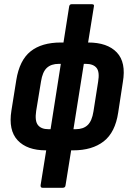

<svg xmlns="http://www.w3.org/2000/svg" viewBox="-20 -703 617 908"><path d="M197 8Q108 8 63.5 -39.5Q19 -87 34 -180L57 -324Q72 -418 124.5 -460Q177 -502 268 -502H397Q488 -502 532.5 -455Q577 -408 561 -315L539 -171Q525 -77 470.5 -34.5Q416 8 326 8ZM209 -92H338Q374 -92 394.5 -111.5Q415 -131 422 -176L444 -316Q452 -363 436.5 -382Q421 -401 386 -401H258Q222 -401 201.5 -382Q181 -363 174 -318L151 -178Q144 -131 159.5 -111.5Q175 -92 209 -92ZM181 185Q171 185 172 173L203 -20L213 -53L273 -435L276 -475L307 -672Q309 -683 318 -683H415Q427 -683 424 -672L392 -473L382 -436L321 -52V-20L290 173Q289 185 277 185Z"/></svg>

Font: Sofia Sans Condensed ExtraBold
Style: Italic
Weight: 800
Italic angle: -9°
Version: Version 4.100